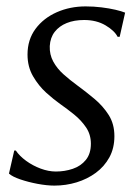

<svg xmlns="http://www.w3.org/2000/svg" viewBox="-20 -570 436 600"><path d="M354 -455H347.5Q338 -474 309.8 -490.8Q281.5 -507.5 243 -507.5Q212 -507.5 188.5 -498Q165 -488.5 151 -470.5Q137 -452.5 135.5 -426Q134.5 -399.5 146.5 -377.5Q158.5 -355.5 178.8 -337.5Q199 -319.5 221 -303.5Q249 -283 275.5 -260.8Q302 -238.5 319.8 -210.5Q337.5 -182.5 337.5 -144.5Q337.5 -107 321.8 -78.2Q306 -49.5 279.5 -30Q253 -10.5 219.5 -0.2Q186 10 150 10Q126.5 10 97.2 4.5Q68 -1 43.2 -9.5Q18.5 -18 8 -27.5L24.5 -99.5H29.5Q41 -82.5 61.5 -67.5Q82 -52.5 106.8 -43.2Q131.5 -34 154.5 -34Q182.5 -34 207.5 -42.5Q232.5 -51 248.2 -70.2Q264 -89.5 264 -121Q264 -149.5 249 -171.8Q234 -194 211.8 -212Q189.5 -230 168 -245Q148 -259 124.2 -280.5Q100.5 -302 83.2 -331.8Q66 -361.5 66 -399.5Q66 -446 91 -479.8Q116 -513.5 157.5 -531.8Q199 -550 247.5 -550Q273 -550 297.2 -547Q321.5 -544 340.8 -539.5Q360 -535 371 -530.5Z"/></svg>

Font: Merriweather 60pt Light
Style: Italic
Weight: 300
Italic angle: -7.8°
Version: Version 2.101